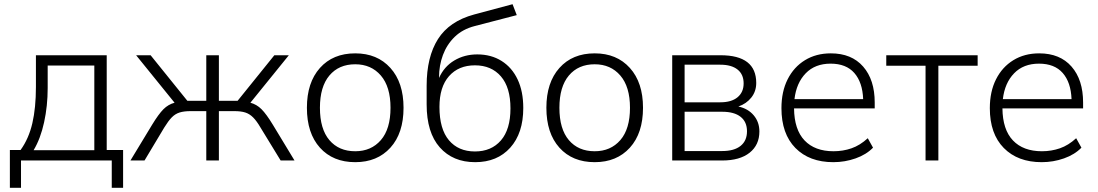

<svg xmlns="http://www.w3.org/2000/svg" viewBox="-20 -764 5227 914"><path d="M27 130V-50H78Q117 -104 134 -177.5Q151 -251 151 -350V-501H488V-50H566V130H512V0H80V130ZM140 -49H429V-452H207V-345Q207 -260 190 -182Q173 -104 140 -49Z M601 0 704 -170Q735 -221 758 -244Q781 -267 811 -275L628 -501H697L872 -284H962V-501H1022V-284H1111L1286 -501H1355L1172 -275Q1202 -267 1225 -244Q1248 -221 1279 -170L1382 0H1316L1220 -157Q1202 -188 1185 -205Q1168 -222 1147.5 -228.5Q1127 -235 1096 -235H1022V0H962V-235H887Q856 -235 835 -228.5Q814 -222 797.5 -205Q781 -188 762 -157L668 0Z M1671 8Q1565 8 1503 -61Q1441 -130 1441 -251Q1441 -371 1503 -440.5Q1565 -510 1671 -510Q1776 -510 1838.5 -440.5Q1901 -371 1901 -251Q1901 -130 1838.5 -61Q1776 8 1671 8ZM1671 -44Q1747 -44 1793 -97Q1839 -150 1839 -251Q1839 -351 1793 -404.5Q1747 -458 1671 -458Q1593 -458 1548 -404.5Q1503 -351 1503 -251Q1503 -150 1548 -97Q1593 -44 1671 -44Z M2242 8Q2136 8 2073.5 -62.5Q2011 -133 2011 -267V-356Q2011 -493 2065 -578Q2119 -663 2237 -695L2420 -744L2440 -692L2240 -640Q2182 -625 2144.5 -588.5Q2107 -552 2088.5 -502Q2070 -452 2070 -396V-393Q2094 -447 2142.5 -476Q2191 -505 2252 -505Q2318 -505 2367.5 -474Q2417 -443 2444 -386Q2471 -329 2471 -250Q2471 -130 2409 -61Q2347 8 2242 8ZM2241 -43Q2319 -43 2364.5 -95.5Q2410 -148 2410 -248Q2410 -348 2364.5 -400.5Q2319 -453 2241 -453Q2163 -453 2117.5 -401.5Q2072 -350 2072 -255Q2072 -150 2117 -96.5Q2162 -43 2241 -43Z M2811 8Q2705 8 2643 -61Q2581 -130 2581 -251Q2581 -371 2643 -440.5Q2705 -510 2811 -510Q2916 -510 2978.5 -440.5Q3041 -371 3041 -251Q3041 -130 2978.5 -61Q2916 8 2811 8ZM2811 -44Q2887 -44 2933 -97Q2979 -150 2979 -251Q2979 -351 2933 -404.5Q2887 -458 2811 -458Q2733 -458 2688 -404.5Q2643 -351 2643 -251Q2643 -150 2688 -97Q2733 -44 2811 -44Z M3180 0V-501H3410Q3580 -501 3580 -369Q3580 -329 3556.5 -299.5Q3533 -270 3495 -257Q3541 -247 3568 -215Q3595 -183 3595 -138Q3595 -74 3548.5 -37Q3502 0 3418 0ZM3239 -277H3409Q3462 -277 3491 -301Q3520 -325 3520 -367Q3520 -410 3491 -433Q3462 -456 3409 -456H3239ZM3239 -45H3418Q3475 -45 3505.5 -69.5Q3536 -94 3536 -139Q3536 -184 3505.5 -208Q3475 -232 3418 -232H3239Z M3947 8Q3833 8 3766.5 -59.5Q3700 -127 3700 -249Q3700 -328 3729.5 -386.5Q3759 -445 3812 -477.5Q3865 -510 3935 -510Q4034 -510 4089 -447Q4144 -384 4144 -276V-248H3760Q3761 -147 3810 -95.5Q3859 -44 3948 -44Q3993 -44 4033.5 -58Q4074 -72 4111 -106L4136 -61Q4104 -28 4053 -10Q4002 8 3947 8ZM3934 -461Q3860 -461 3815.5 -415Q3771 -369 3762 -292H4089Q4086 -372 4047 -416.5Q4008 -461 3934 -461Z M4386 0V-451H4199V-501H4634V-451H4447V0Z M4939 8Q4825 8 4758.5 -59.5Q4692 -127 4692 -249Q4692 -328 4721.5 -386.5Q4751 -445 4804 -477.5Q4857 -510 4927 -510Q5026 -510 5081 -447Q5136 -384 5136 -276V-248H4752Q4753 -147 4802 -95.5Q4851 -44 4940 -44Q4985 -44 5025.5 -58Q5066 -72 5103 -106L5128 -61Q5096 -28 5045 -10Q4994 8 4939 8ZM4926 -461Q4852 -461 4807.5 -415Q4763 -369 4754 -292H5081Q5078 -372 5039 -416.5Q5000 -461 4926 -461Z"/></svg>

Font: Mulish Light
Style: Regular
Weight: 300
Designer: Vernon Adams
Foundry: Vernon Adams
Version: Version 3.603; ttfautohint (v1.8.3)